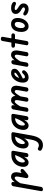

<svg xmlns="http://www.w3.org/2000/svg" viewBox="1751 -2510 1071 4701"><g transform="rotate(-90 2286.5 -159.5)"><path d="M322 0Q295 0 284 -17Q273 -34 276 -52L313 -255Q317 -279 314.5 -297Q312 -315 304 -324.5Q296 -334 280 -334Q253 -334 217.5 -292Q182 -250 137 -174L159 -311Q194 -363 230.5 -393.5Q267 -424 310 -424Q354 -424 380.5 -402Q407 -380 416 -339.5Q425 -299 414 -241L401 -166L415 -176Q439 -194 459 -191Q478 -191 490.5 -178.5Q503 -166 500 -146Q499 -135 490.5 -124Q482 -113 468 -101L370 -20Q361 -12 350 -6Q339 0 322 0ZM0 356Q-25 356 -35.5 343Q-46 330 -43 310L78 -372Q80 -379 86 -389.5Q92 -400 104.5 -408Q117 -416 137 -416Q161 -416 173.5 -403Q186 -390 181 -367L60 317Q58 330 42.5 343Q27 356 0 356Z M662 5Q599 5 570.5 -43.5Q542 -92 557 -175Q570 -249 608.5 -303Q647 -357 705.5 -386.5Q764 -416 838 -416H875L862 -325H841Q769 -325 721 -284Q673 -243 661 -175Q655 -135 662.5 -110.5Q670 -86 688 -86Q713 -86 753.5 -143Q794 -200 835 -306L826 -157Q789 -76 746.5 -35.5Q704 5 662 5ZM834 0Q809 0 797.5 -14.5Q786 -29 789 -45L855 -416H906Q931 -416 940 -399.5Q949 -383 943 -357L888 -39Q886 -29 875 -14.5Q864 0 834 0Z M1112 5Q1049 5 1020.5 -43.5Q992 -92 1007 -175Q1020 -249 1058.5 -303Q1097 -357 1155.5 -386.5Q1214 -416 1288 -416H1325L1312 -325H1291Q1219 -325 1171 -284Q1123 -243 1111 -175Q1105 -135 1112.5 -110.5Q1120 -86 1138 -86Q1163 -86 1203.5 -143Q1244 -200 1285 -306L1276 -157Q1239 -76 1196.5 -35.5Q1154 5 1112 5ZM1085 356Q1043 356 1012 344.5Q981 333 965 321Q949 309 946.5 289.5Q944 270 957 251Q966 235 984 232Q1002 229 1019 240Q1029 246 1044.5 251.5Q1060 257 1079 257Q1107 257 1134 240.5Q1161 224 1183 183Q1205 142 1218 68L1304 -416H1354Q1381 -416 1392.5 -402.5Q1404 -389 1399 -365L1321 75Q1295 217 1236.5 286.5Q1178 356 1085 356Z M1566 5Q1503 5 1474.5 -43.5Q1446 -92 1461 -175Q1474 -249 1512.5 -303Q1551 -357 1609.5 -386.5Q1668 -416 1742 -416H1779L1766 -325H1745Q1673 -325 1625 -284Q1577 -243 1565 -175Q1559 -135 1566.5 -110.5Q1574 -86 1592 -86Q1617 -86 1657.5 -143Q1698 -200 1739 -306L1730 -157Q1693 -76 1650.5 -35.5Q1608 5 1566 5ZM1738 0Q1713 0 1701.5 -14.5Q1690 -29 1693 -45L1759 -416H1810Q1835 -416 1844 -399.5Q1853 -383 1847 -357L1792 -39Q1790 -29 1779 -14.5Q1768 0 1738 0Z M1943 0Q1916 0 1906.5 -14Q1897 -28 1900 -45L1958 -371Q1960 -379 1965.5 -389.5Q1971 -400 1984 -408Q1997 -416 2018 -416Q2043 -416 2054 -402.5Q2065 -389 2061 -366L2003 -39Q2001 -29 1987 -14.5Q1973 0 1943 0ZM2193 0Q2167 0 2155.5 -16.5Q2144 -33 2148 -50L2184 -255Q2188 -279 2186 -297Q2184 -315 2175.5 -324.5Q2167 -334 2151 -334Q2125 -334 2093.5 -292Q2062 -250 2017 -174L2039 -311Q2074 -363 2106.5 -393.5Q2139 -424 2182 -424Q2226 -424 2252.5 -402Q2279 -380 2287.5 -339.5Q2296 -299 2286 -241L2250 -36Q2247 -25 2234.5 -12.5Q2222 0 2193 0ZM2439 0Q2414 0 2402.5 -16.5Q2391 -33 2394 -50L2430 -255Q2434 -279 2432 -297Q2430 -315 2421.5 -324.5Q2413 -334 2397 -334Q2371 -334 2340 -292Q2309 -250 2264 -174L2285 -311Q2321 -363 2353 -393.5Q2385 -424 2428 -424Q2473 -424 2499.5 -402Q2526 -380 2534.5 -339.5Q2543 -299 2533 -241L2496 -36Q2494 -25 2481.5 -12.5Q2469 0 2439 0Z M2742 5Q2680 5 2647 -31Q2614 -67 2614 -136Q2614 -193 2633 -245Q2652 -297 2684.5 -337Q2717 -377 2759 -400.5Q2801 -424 2846 -424Q2899 -424 2926 -403Q2953 -382 2953 -339Q2953 -318 2944 -298.5Q2935 -279 2918 -261Q2901 -243 2877.5 -226.5Q2854 -210 2826 -194Q2806 -183 2778 -168.5Q2750 -154 2719.5 -139Q2689 -124 2661 -111L2676 -197Q2688 -204 2706 -213.5Q2724 -223 2744 -234.5Q2764 -246 2780 -255Q2816 -276 2837.5 -296Q2859 -316 2859 -329Q2859 -335 2855 -339Q2851 -343 2842 -343Q2807 -343 2778.5 -315Q2750 -287 2733 -239.5Q2716 -192 2716 -134Q2716 -110 2725 -97Q2734 -84 2749 -84Q2769 -84 2789.5 -95Q2810 -106 2827 -126Q2845 -148 2864.5 -153.5Q2884 -159 2900 -147Q2912 -138 2916.5 -118.5Q2921 -99 2898 -71Q2870 -36 2828 -15.5Q2786 5 2742 5Z M3046 0Q3019 0 3009.5 -14Q3000 -28 3003 -45L3061 -371Q3063 -379 3068.5 -389.5Q3074 -400 3087 -408Q3100 -416 3121 -416Q3146 -416 3157 -402.5Q3168 -389 3164 -366L3106 -39Q3104 -29 3090 -14.5Q3076 0 3046 0ZM3305 0Q3278 0 3267 -16.5Q3256 -33 3259 -50L3296 -255Q3300 -279 3297.5 -297Q3295 -315 3287 -324.5Q3279 -334 3263 -334Q3236 -334 3200.5 -292Q3165 -250 3120 -174L3142 -311Q3177 -363 3213.5 -393.5Q3250 -424 3293 -424Q3337 -424 3363.5 -402Q3390 -380 3399 -339.5Q3408 -299 3397 -241L3361 -36Q3359 -25 3346.5 -12.5Q3334 0 3305 0Z M3578 0Q3558 0 3541.5 -11Q3525 -22 3529 -46L3634 -637Q3637 -655 3652 -665Q3667 -675 3684 -675Q3705 -675 3722.5 -664.5Q3740 -654 3736 -627L3632 -38Q3629 -17 3613.5 -8.5Q3598 0 3578 0ZM3520 -328Q3495 -328 3482 -340.5Q3469 -353 3469 -372Q3469 -391 3482 -403.5Q3495 -416 3520 -416H3768Q3794 -416 3807 -403.5Q3820 -391 3820 -372Q3820 -353 3807 -340.5Q3794 -328 3768 -328Z M3994 5Q3929 5 3892 -43Q3855 -91 3855 -173Q3855 -249 3879 -305.5Q3903 -362 3946.5 -393Q3990 -424 4048 -424Q4118 -424 4157.5 -382Q4197 -340 4197 -266Q4197 -211 4181 -162Q4165 -113 4136.5 -75.5Q4108 -38 4071.5 -16.5Q4035 5 3994 5ZM4002 -86Q4028 -86 4050.5 -110.5Q4073 -135 4086.5 -176.5Q4100 -218 4100 -266Q4100 -298 4084.5 -316Q4069 -334 4042 -334Q4015 -334 3994 -314Q3973 -294 3961 -258Q3949 -222 3949 -174Q3949 -133 3963.5 -109.5Q3978 -86 4002 -86Z M4411 5Q4387 5 4356.5 -3.5Q4326 -12 4301 -28Q4272 -47 4262 -67.5Q4252 -88 4264 -108Q4275 -126 4297.5 -125Q4320 -124 4337 -111Q4347 -106 4368 -95Q4389 -84 4411 -84Q4433 -84 4444.5 -94Q4456 -104 4456 -118Q4456 -128 4452 -134Q4448 -140 4440 -147Q4428 -156 4410 -167.5Q4392 -179 4371 -191Q4336 -213 4315.5 -243Q4295 -273 4295 -311Q4295 -363 4334.5 -393Q4374 -423 4443 -423Q4467 -423 4494.5 -418Q4522 -413 4547 -400Q4575 -386 4586.5 -365.5Q4598 -345 4586 -322Q4577 -305 4556 -304Q4535 -303 4514 -314Q4501 -322 4480 -328.5Q4459 -335 4435 -335Q4415 -335 4403 -328.5Q4391 -322 4391 -311Q4391 -299 4404.5 -285.5Q4418 -272 4442 -256Q4461 -243 4481.5 -230.5Q4502 -218 4515 -205Q4531 -189 4541.5 -170Q4552 -151 4552 -115Q4552 -61 4513.5 -28Q4475 5 4411 5Z"/></g></svg>

Font: Edu VIC WA NT Beginner SemiBold
Style: Regular
Weight: 600
Designer: Tina and Corey Anderson
Foundry: Google for Education
Version: Version 1.003